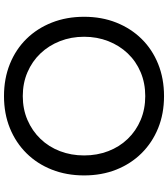

<svg xmlns="http://www.w3.org/2000/svg" viewBox="40 -871 841 961"><g transform="rotate(90 460.5 -390.5)"><path d="M461 10Q373 10 300 -19.5Q227 -49 174.5 -102.5Q122 -156 93 -229.5Q64 -303 64 -391Q64 -479 93 -552Q122 -625 174.5 -678.5Q227 -732 300 -761.5Q373 -791 461 -791Q549 -791 621.5 -761.5Q694 -732 747 -678.5Q800 -625 829 -552Q858 -479 858 -391Q858 -303 829 -229.5Q800 -156 747 -102.5Q694 -49 621.5 -19.5Q549 10 461 10ZM461 -84Q526 -84 580.5 -107.5Q635 -131 675 -172.5Q715 -214 736.5 -270Q758 -326 758 -391Q758 -456 736.5 -512Q715 -568 675 -609.5Q635 -651 580.5 -674Q526 -697 461 -697Q396 -697 341.5 -674Q287 -651 247.5 -609.5Q208 -568 186 -512Q164 -456 164 -391Q164 -326 186 -270Q208 -214 247.5 -172.5Q287 -131 341.5 -107.5Q396 -84 461 -84Z"/></g></svg>

Font: Comfortaa
Style: Bold
Weight: 700
Designer: Johan Aakerlund
Foundry: Johan Aakerlund
Version: Version 3.104; ttfautohint (v1.8.1.43-b0c9)